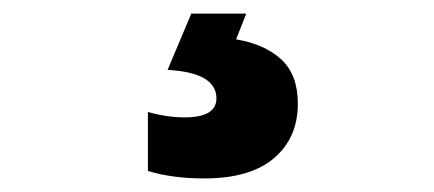

<svg xmlns="http://www.w3.org/2000/svg" viewBox="-20 -23 640 283"><path d="M281 240Q349 240 384 210Q419 180 419 130Q419 87 394.5 64.5Q370 42 328 35L343 -3H262L227 80Q299 84 299 122Q299 150 252 150Q226 150 198 142V229Q234 240 281 240Z"/></svg>

Font: Noto Sans Mono Extra
Style: Regular
Weight: 800
Designer: Monotype Design Team
Foundry: Monotype Imaging Inc.
Version: Version 1.900